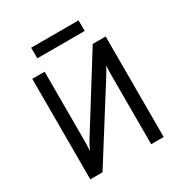

<svg xmlns="http://www.w3.org/2000/svg" viewBox="-196 -1012 1100 1158"><g transform="rotate(-30 353.5 -433.0)"><path d="M98 0V-700H184V-213Q184 -200.5 183.2 -182.2Q182.5 -164 181 -149Q188 -163.5 196.2 -179.2Q204.5 -195 211 -206L519 -700H609V0H522V-475Q522 -500 522.8 -517.5Q523.5 -535 525 -547Q518.5 -534.5 507 -515.2Q495.5 -496 488 -484L183 0ZM186 -792V-866H516V-792Z"/></g></svg>

Font: Undotted
Style: Regular
Weight: 400
Designer: Delve Withrington, Dave Bailey, Thomas Jockin
Foundry: Delve Fonts LLC
Version: Version 4.000